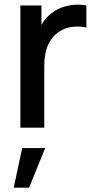

<svg xmlns="http://www.w3.org/2000/svg" viewBox="-20 -564 426 848"><path d="M325 -543.5Q341.5 -543.5 361.5 -540V-442Q344.5 -447 322 -447Q301 -447 280.8 -441.8Q260.5 -436.5 243.5 -425.5Q175.5 -382 175.5 -272.5V0H70V-540H163V-454Q183 -489.5 213 -509.5Q235.5 -526.5 265 -535Q294.5 -543.5 325 -543.5ZM108.5 265H40.5L78 90H179.5Z"/></svg>

Font: Hauora SemiBold
Style: Regular
Weight: 600
Designer: Wayne Shih
Foundry: WCYS
Version: Version 1.001